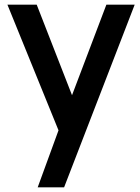

<svg xmlns="http://www.w3.org/2000/svg" viewBox="-20 -560 600 820"><path d="M245.2 -45.3 247 38.7 11.7 -540H136.8L303.8 -111.8H271.8L434.3 -540H555.2L253.8 240H141Z"/></svg>

Font: Tap Sans
Style: Regular
Weight: 400
Designer: Tap Payments
Foundry: Tap Payments
Version: Version 1.001;Glyphs 3.1.2 (3151)